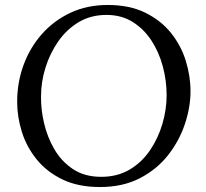

<svg xmlns="http://www.w3.org/2000/svg" viewBox="-20 -736 828 772"><path d="M413 -716Q501 -716 564 -685Q627 -654 667.5 -603.5Q708 -553 727 -491.5Q746 -430 746 -369Q746 -305 723.5 -237.5Q701 -170 656 -112.5Q611 -55 542.5 -19.5Q474 16 382 16Q294 16 231 -14.5Q168 -45 127.5 -95Q87 -145 68 -205.5Q49 -266 49 -327Q49 -404 74.5 -474Q100 -544 148 -598.5Q196 -653 263 -684.5Q330 -716 413 -716ZM408 -676Q345 -676 296.5 -647Q248 -618 214.5 -570Q181 -522 163 -464.5Q145 -407 145 -349Q144 -298 157 -241.5Q170 -185 198.5 -136Q227 -87 273.5 -56Q320 -25 387 -25Q452 -25 501 -54Q550 -83 583 -131.5Q616 -180 633 -238Q650 -296 650 -353Q650 -412 634.5 -469.5Q619 -527 588.5 -573.5Q558 -620 513 -648Q468 -676 408 -676Z"/></svg>

Font: Lora
Style: Italic
Weight: 400
Italic angle: -3°
Designer: Olga Karpushina, Alexei Vanyashin (Cyrillic)
Foundry: Cyreal
Version: Version 3.008